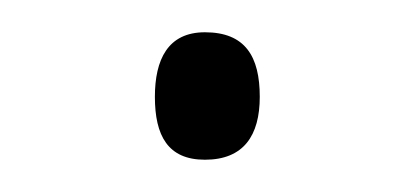

<svg xmlns="http://www.w3.org/2000/svg" viewBox="-20 -91 255 119"><path d="M76 -31C76 -7 84 8 107 8C131 8 141 -7 141 -31C141 -56 132 -71 107 -71C84 -71 76 -54 76 -31Z"/></svg>

Font: Noto Sans Thai Looped SemiCondensed ExtraLight
Style: Regular
Weight: 200
Width: 4
Designer: Sasikarn Vongin, Ben Mitchell
Foundry: The Fontpad Ltd
Version: Version 1.001